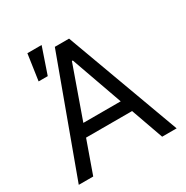

<svg xmlns="http://www.w3.org/2000/svg" viewBox="-175 -918 1027 1062"><g transform="rotate(-30 338.0 -386.5)"><path d="M25.6 0 292.6 -727.3H383.5L650.6 0H558.2L485.1 -206H191.1L117.9 0ZM457.4 -284.1 340.9 -612.2H335.2L218.8 -284.1ZM143.5 -772.7H234.4L177.6 -606.5H119.3Z"/></g></svg>

Font: Fast_Sans-Dotted
Style: Regular
Weight: 400
Version: Version 3.018